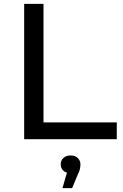

<svg xmlns="http://www.w3.org/2000/svg" viewBox="-20 -720 634 993"><path d="M105 0V-700H205V-87H584V0ZM303 253 336 139 345 175Q321 175 307.5 162.5Q294 150 294 130Q294 110 308 97Q322 84 345 84Q369 84 382.5 97.5Q396 111 396 130Q396 140 393.5 153Q391 166 383 181L353 253Z"/></svg>

Font: Montserrat Thin Medium
Style: Regular
Weight: 500
Version: Version 9.000